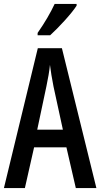

<svg xmlns="http://www.w3.org/2000/svg" viewBox="-20 -960 512 980"><path d="M371 -931V-940H259C238 -895 209 -845 172 -792V-780H236C278 -818 345 -890 371 -931ZM367 0H472L296 -714H173L0 0H107L154 -208H319ZM253 -519 301 -298H170L217 -520C225 -558 232 -597 235 -629C239 -597 245 -559 253 -519Z"/></svg>

Font: Noto Sans Myanmar UI ExtraCondensed Medium
Style: Regular
Weight: 500
Width: 2
Designer: Monotype Design Team
Foundry: Monotype Imaging Inc.
Version: Version 2.103